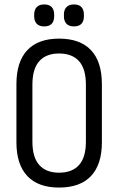

<svg xmlns="http://www.w3.org/2000/svg" viewBox="-20 -837 533 865"><path d="M246 8Q152 8 103 -44Q54 -96 54 -196V-458Q54 -559 103 -611Q152 -663 246 -663Q341 -663 390 -611Q439 -559 439 -458V-196Q439 -96 390 -44Q341 8 246 8ZM246 -59Q305 -59 336 -93.5Q367 -128 367 -199V-455Q367 -527 336 -561.5Q305 -596 246 -596Q188 -596 157 -561.5Q126 -527 126 -455V-199Q126 -128 157 -93.5Q188 -59 246 -59ZM179 -718Q157 -718 145.5 -730Q134 -742 134 -763V-772Q134 -793 145.5 -805Q157 -817 179 -817Q202 -817 213 -805Q224 -793 224 -772V-763Q224 -742 213 -730Q202 -718 179 -718ZM313 -718Q291 -718 279.5 -730Q268 -742 268 -763V-772Q268 -793 279.5 -805Q291 -817 313 -817Q336 -817 347 -805Q358 -793 358 -772V-763Q358 -742 347 -730Q336 -718 313 -718Z"/></svg>

Font: Sofia Sans Condensed
Style: Regular
Weight: 400
Designer: Botio Nikoltchev, Ani Petrova
Foundry: lettersoup
Version: Version 4.100